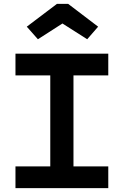

<svg xmlns="http://www.w3.org/2000/svg" viewBox="-20 -973 640 993"><path d="M60 -695.5V-583H240V-112.5H60V0H540V-112.5H360V-583H540V-695.5ZM332.5 -953 487.5 -835 431 -770 303 -851.5 176 -770 118.5 -835 274.5 -953Z"/></svg>

Font: Kode Mono
Style: Regular
Weight: 400
Monospace: yes
Designer: Isa Ozler
Foundry: Kadena LLC
Version: Version 1.000;gftools[0.9.28]